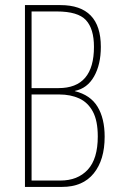

<svg xmlns="http://www.w3.org/2000/svg" viewBox="-20 -734 470 754"><path d="M217 -714Q376 -714 376 -550Q376 -481 349.5 -434Q323 -387 274 -377V-376Q335 -361 363 -315Q391 -269 391 -197Q391 -106 348 -53Q305 0 224 0H78V-714ZM210 -388Q349 -388 349 -550Q349 -621 317.5 -655Q286 -689 203 -689H104V-388ZM104 -363V-25H217Q285 -25 324.5 -67.5Q364 -110 364 -198Q364 -260 344.5 -296Q325 -332 291 -347.5Q257 -363 213 -363Z"/></svg>

Font: Noto Sans Thai Looped ExtraCondensed Thin
Style: Regular
Weight: 100
Width: 2
Designer: Sasikarn Vongin, Ben Mitchell
Foundry: The Fontpad Ltd
Version: Version 1.001; ttfautohint (v1.8.4.7-5d5b)